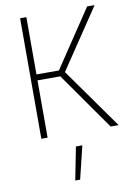

<svg xmlns="http://www.w3.org/2000/svg" viewBox="-102 -756 757 1086"><g transform="rotate(-10 276.5 -213.0)"><path d="M314 77 268 266H240L277 77ZM536 0 289 -348 520 -692H477L257 -363H128V-692H92V0H128V-329H259L490 0Z"/></g></svg>

Font: RazerF5 Thin
Style: Regular
Weight: 250
Foundry: Razer Inc.
Version: Version 2